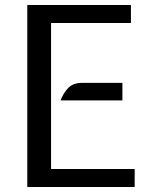

<svg xmlns="http://www.w3.org/2000/svg" viewBox="-20 -747 617 767"><path d="M89 -727H503V-655H184V-72H518V0H89ZM469 -416V-346H222Q233 -375 252.5 -395.5Q272 -416 308 -416Z"/></svg>

Font: Expletus Sans
Style: Regular
Weight: 400
Designer: Jasper de Waard
Foundry: Designtown
Version: Version 7.028